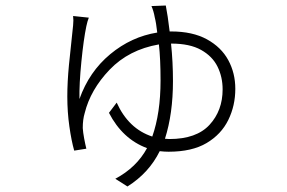

<svg xmlns="http://www.w3.org/2000/svg" viewBox="-20 -615 1040 696"><path d="M601 -457H600Q607 -391 607 -321Q607 -203 578 -112Q586 -111 594 -111Q692 -111 739.5 -162.5Q787 -214 787 -291Q787 -336 768.5 -373.5Q750 -411 709 -434Q668 -457 601 -457ZM595 -501H600Q678 -501 730 -472.5Q782 -444 807.5 -397Q833 -350 833 -293Q833 -232 807.5 -180Q782 -128 729 -96.5Q676 -65 591 -65Q576 -65 559 -67Q520 12 442 61L398 33Q475 -8 513 -78Q424 -111 375 -206L403 -243Q446 -148 532 -120Q562 -205 562 -323Q562 -402 556 -454Q447 -435 377.5 -362.5Q308 -290 287 -205Q280 -182 280 -151Q281 -135 285 -113.5Q289 -92 293 -76L249 -69Q239 -104 231.5 -156.5Q224 -209 224 -265Q224 -318 230 -380Q236 -442 241 -485Q244 -510 245 -523Q247 -542 245 -557L302 -551Q297 -539 293 -520Q283 -472 275 -391.5Q267 -311 268 -256Q303 -355 379.5 -418.5Q456 -482 550 -497Q546 -533 541 -552Q537 -575 529 -593L581 -595Q588 -560 595 -501Z"/></svg>

Font: LXGW 975 Gothic SC 200W
Style: Regular
Weight: 200
Version: Version 2.01;February 25, 2021